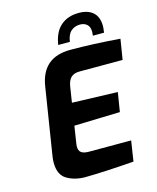

<svg xmlns="http://www.w3.org/2000/svg" viewBox="-135 -1030 923 1129"><g transform="rotate(-15 326.0 -465.5)"><path d="M84 -124Q84 -142 87 -161L152 -570Q178 -740 350 -740Q483 -740 652 -727L632 -603H371Q336 -603 318 -586Q300 -569 294 -533L279 -437L556 -428L537 -311L258 -303L242 -200Q240 -186 240 -181Q240 -155 255 -144Q270 -133 301 -133H558L539 -9Q351 5 242 6Q178 6 131 -22Q84 -50 84 -124ZM454 -937Q510 -937 541 -909Q572 -881 572 -825Q572 -814 568 -786H500Q502 -802 502 -808Q502 -840 485.5 -854.5Q469 -869 443 -869Q411 -869 388.5 -849.5Q366 -830 360 -786H289Q301 -863 344 -900Q387 -937 454 -937Z"/></g></svg>

Font: Exo
Style: Bold Italic
Weight: 700
Italic angle: -9°
Designer: Natanael Gama
Foundry: Natanael Gama
Version: Version 1.500; ttfautohint (v1.6)